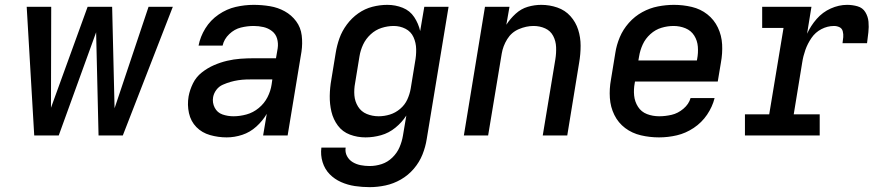

<svg xmlns="http://www.w3.org/2000/svg" viewBox="-20 -558 3640 791"><path d="M121 0H222L376 -425L386 0H486L692 -530H592L452 -112L442 -530H341L190 -114L191 -530H90Z M914 8Q946 8 978 -2.5Q1010 -13 1036 -36.5Q1062 -60 1079 -89L1064 0H1165L1222 -345Q1227 -379 1223 -412Q1219 -445 1200 -470.5Q1181 -496 1153 -511.5Q1125 -527 1092 -532.5Q1059 -538 1025 -538Q988 -538 951 -529.5Q914 -521 880.5 -498Q847 -475 826 -441Q805 -407 798 -370H897Q903 -397 924.5 -417.5Q946 -438 972.5 -444.5Q999 -451 1025 -451Q1046 -451 1065.5 -446.5Q1085 -442 1100.5 -430Q1116 -418 1121.5 -399Q1127 -380 1124 -359L1117 -318H1026Q998 -318 970.5 -316Q943 -314 915.5 -307.5Q888 -301 861.5 -289.5Q835 -278 811.5 -259.5Q788 -241 775 -214.5Q762 -188 757 -161Q751 -126 758.5 -92Q766 -58 789 -34.5Q812 -11 845.5 -1.5Q879 8 914 8ZM942 -79Q918 -79 896.5 -86.5Q875 -94 864.5 -114.5Q854 -135 858 -158Q861 -174 871.5 -188Q882 -202 898 -209Q914 -216 929.5 -220.5Q945 -225 961.5 -227.5Q978 -230 994 -230.5Q1010 -231 1026 -231H1102L1099 -210Q1095 -183 1082 -157.5Q1069 -132 1046 -113Q1023 -94 995.5 -86.5Q968 -79 942 -79Z M1503 213Q1535 213 1568 206Q1601 199 1631.5 181.5Q1662 164 1685 137Q1708 110 1720.5 78.5Q1733 47 1738 15L1828 -530H1728L1711 -430Q1704 -461 1686.5 -487.5Q1669 -514 1639 -526Q1609 -538 1576 -538Q1545 -538 1514 -530Q1483 -522 1456 -503Q1429 -484 1409 -457Q1389 -430 1378.5 -400.5Q1368 -371 1363 -340L1345 -230Q1339 -197 1338.5 -163Q1338 -129 1345.5 -97.5Q1353 -66 1372 -40.5Q1391 -15 1421.5 -3.5Q1452 8 1486 8Q1518 8 1550 -1Q1582 -10 1609 -32Q1636 -54 1654 -82L1640 1Q1636 25 1626 48.5Q1616 72 1596.5 91Q1577 110 1552.5 118Q1528 126 1503 126Q1484 126 1466 122.5Q1448 119 1433 110Q1418 101 1409.5 85Q1401 69 1404 50H1304Q1300 81 1309 110Q1318 139 1338 159.5Q1358 180 1385 192Q1412 204 1442 208.5Q1472 213 1503 213ZM1540 -79Q1514 -79 1491 -88.5Q1468 -98 1455 -119Q1442 -140 1440 -165Q1438 -190 1443 -216L1461 -326Q1465 -351 1476 -374.5Q1487 -398 1507 -416.5Q1527 -435 1552 -443Q1577 -451 1602 -451Q1628 -451 1650.5 -439.5Q1673 -428 1683.5 -405Q1694 -382 1694.5 -355.5Q1695 -329 1690 -303L1672 -193Q1668 -170 1658 -148Q1648 -126 1628.5 -109.5Q1609 -93 1586 -86Q1563 -79 1540 -79Z M1891 0H1991L2047 -337Q2052 -368 2069.5 -396.5Q2087 -425 2117.5 -438Q2148 -451 2178 -451Q2204 -451 2226 -441Q2248 -431 2259 -410Q2270 -389 2271 -364Q2272 -339 2268 -314L2216 0H2317L2366 -300Q2372 -335 2372 -369.5Q2372 -404 2362 -435.5Q2352 -467 2330 -491.5Q2308 -516 2276 -527Q2244 -538 2210 -538Q2182 -538 2154.5 -530Q2127 -522 2104.5 -501.5Q2082 -481 2066 -456L2079 -530H1978Z M2695 8Q2732 8 2768.5 -0.5Q2805 -9 2838 -31Q2871 -53 2893 -85.5Q2915 -118 2924 -154H2825Q2818 -129 2795.5 -110Q2773 -91 2747 -85Q2721 -79 2696 -79Q2669 -79 2645.5 -88Q2622 -97 2608.5 -118Q2595 -139 2592.5 -164.5Q2590 -190 2595 -216L2596 -222H2937L2950 -300Q2957 -338 2955 -375Q2953 -412 2937.5 -444.5Q2922 -477 2894 -499Q2866 -521 2830 -529.5Q2794 -538 2757 -538Q2724 -538 2690.5 -531.5Q2657 -525 2626 -508Q2595 -491 2571 -464Q2547 -437 2533.5 -405Q2520 -373 2515 -340L2497 -230Q2490 -192 2492.5 -154.5Q2495 -117 2511 -84.5Q2527 -52 2555.5 -30.5Q2584 -9 2620.5 -0.5Q2657 8 2695 8ZM2610 -309 2613 -326Q2617 -351 2628 -375Q2639 -399 2659.5 -417.5Q2680 -436 2705 -443.5Q2730 -451 2755 -451Q2781 -451 2804 -441.5Q2827 -432 2840 -411.5Q2853 -391 2855 -365.5Q2857 -340 2852 -314L2851 -309Z M3049 0H3357V-87H3250L3285 -301Q3289 -327 3298 -352.5Q3307 -378 3323 -401.5Q3339 -425 3364 -438Q3389 -451 3416 -451Q3428 -451 3438.5 -446Q3449 -441 3452 -429Q3455 -417 3454 -405Q3453 -393 3451 -380H3552Q3555 -403 3557.5 -425Q3560 -447 3558 -468.5Q3556 -490 3545 -508Q3534 -526 3513 -532Q3492 -538 3470 -538Q3436 -538 3402.5 -523Q3369 -508 3344.5 -480Q3320 -452 3305 -419L3323 -530H3120V-443H3208L3149 -87H3049Z"/></svg>

Font: Iosevka Sparkle Medium Oblique
Style: Regular
Weight: 500
Italic angle: -9°
Designer: Belleve Invis
Foundry: Belleve Invis
Version: Version 4.5.0; ttfautohint (v1.8.3)